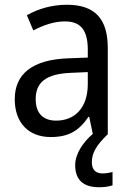

<svg xmlns="http://www.w3.org/2000/svg" viewBox="-20 -566 548 807"><path d="M366 116C366 76 386 44 431 0H433V-364C433 -486 380 -546 261 -546C197 -546 138 -528 93 -502L120 -438C162 -460 206 -476 253 -476C316 -476 349 -443 349 -357V-324L269 -321C117 -316 42 -256 42 -149C42 -49 101 10 193 10C270 10 312 -17 352 -75H355L370 -3C331 30 296 79 296 128C296 188 328 221 396 221C420 221 437 218 453 213V157C443 159 430 163 411 163C382 163 366 147 366 116ZM281 -260 349 -263V-213C349 -111 293 -59 216 -59C164 -59 130 -87 130 -149C130 -218 170 -256 281 -260Z"/></svg>

Font: Noto Sans Sinhala SemiCondensed
Style: Regular
Weight: 400
Width: 4
Designer: Jelle Bosma - Monotype Design Team
Foundry: Monotype Imaging Inc.
Version: Version 2.006